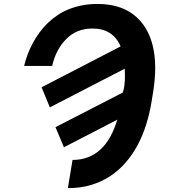

<svg xmlns="http://www.w3.org/2000/svg" viewBox="-20 -758 883 991"><path d="M226.2 -638.8Q249.6 -661.6 277.2 -679.9Q304.7 -698.2 336.6 -710.9Q368.6 -723.7 405.2 -730.6Q441.8 -737.6 483 -737.6Q598.4 -737.6 670.1 -681.8Q742.5 -625.4 767.9 -524Q793.3 -422.6 769.9 -279.8L761.4 -228Q751.8 -170.1 734.4 -114.9Q717 -59.7 691.1 -10.7Q665.1 38.4 630 79.4Q594.8 120.4 550.1 150.2Q505.3 180 450.6 196.6Q396 213.1 330.3 213.1L354.4 67.5Q398.8 67.5 434.8 53.4Q470.9 39.4 499.5 12.8Q528.1 -13.8 549.4 -52.6Q570.7 -91.3 585.6 -140.3L310 2.1L266.3 -101.6L613.6 -280.2L614 -281.2Q619.3 -297.2 621.6 -313.2Q623.9 -329.2 624.6 -344.6Q625.4 -360.1 624.8 -374.8Q624.3 -389.6 623.9 -403.4L237.2 -203.8L194.6 -307.5L602.6 -518.5Q562.5 -610.8 457.4 -610.8Q375 -610.8 321.4 -556.1Q268.1 -501.8 249.3 -417.6H104.4Q111.9 -448.2 123 -478Q134.2 -507.8 149.5 -536Q164.8 -564.3 183.8 -590.2Q202.8 -616.1 226.2 -638.8Z"/></svg>

Font: Inter P
Style: Bold Italic
Weight: 700
Italic angle: 9.39999°
Designer: Rasmus Andersson
Foundry: rsms
Version: Version 3.018;git-588b23468